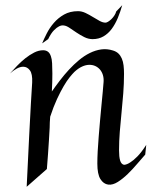

<svg xmlns="http://www.w3.org/2000/svg" viewBox="-20 -697 579 734"><path d="M174.8 -481Q178.2 -472.2 179.2 -455.1Q180.2 -438 180.2 -416Q180.2 -400.4 179.7 -382.8Q179.2 -365.2 178.2 -347.2Q192.4 -367.7 209 -389.4Q225.6 -411.1 243.9 -430.9Q262.2 -450.7 282.2 -467.3Q302.2 -483.9 323.5 -494.4Q344.7 -504.9 366.9 -508.1Q389.2 -511.2 412.1 -503.9Q424.8 -500 432.9 -492.2Q440.9 -484.4 445.8 -472.9Q450.7 -461.4 452.4 -446.8Q454.1 -432.1 454.1 -415Q454.1 -377 451.2 -339.8Q448.2 -302.7 444.6 -266.4Q440.9 -230 438 -193.8Q435.1 -157.7 435.1 -122.1Q435.1 -97.7 439.2 -83.5Q443.4 -69.3 454.1 -66.9Q464.8 -67.4 478 -76.2Q489.3 -83 504.9 -98.6Q520.5 -114.3 539.1 -143.1L535.2 -106Q522 -91.3 504.6 -70.8Q487.3 -50.3 468.5 -32Q449.7 -13.7 430.4 -1.5Q411.1 10.7 394 8.8Q375.5 6.3 363.8 -12.5Q352.1 -31.2 352.1 -71.8Q352.1 -91.8 353.5 -118.9Q355 -146 357.4 -175.8Q359.9 -205.6 362.5 -236.3Q365.2 -267.1 367.9 -294.9Q370.6 -322.8 372.8 -345.9Q375 -369.1 376 -383.8Q377 -398.4 373.3 -410.4Q369.6 -422.4 362.1 -431.2Q354.5 -439.9 344.2 -444.6Q334 -449.2 321.8 -449.2Q308.6 -449.2 293.9 -442.6Q279.3 -436 264.2 -421.9Q256.8 -414.6 246.3 -401.6Q235.8 -388.7 223.6 -367.9Q211.4 -347.2 198 -318.4Q184.6 -289.6 171.9 -251Q170.9 -239.7 170.4 -229Q169.9 -218.3 169.9 -209Q168.9 -185.5 167 -159.2Q165.5 -136.7 163.6 -108.4Q161.6 -80.1 159.2 -50.8L82 17.1Q87.4 -101.6 91.6 -179Q95.7 -256.3 98.1 -301.3Q101.1 -354 103 -381.8Q104.5 -414.6 94.2 -428.2Q84 -441.9 68.8 -441.9Q57.1 -441.9 43.7 -434.6Q30.3 -427.2 18.1 -416Q30.3 -429.7 45.2 -445.3Q60.1 -460.9 76.7 -474.1Q93.3 -487.3 110.6 -496.1Q127.9 -504.9 145 -504.9Q155.8 -504.9 163.3 -499.3Q170.9 -493.7 174.8 -481ZM447.3 -677.2Q439.9 -651.4 430.2 -627.9Q420.4 -604.5 407 -586.4Q393.6 -568.4 375.5 -557.9Q357.4 -547.4 334 -547.4Q317.9 -547.4 302.2 -555.2Q286.6 -563 272.5 -572.5Q258.3 -582 246.1 -590.3Q233.9 -598.6 224.1 -599.6Q215.3 -601.1 205.6 -596.2Q197.3 -592.3 186.3 -581.3Q175.3 -570.3 164.1 -547.4L141.1 -531.2Q147.9 -547.9 158.7 -569.1Q169.4 -590.3 185.8 -609.4Q202.1 -628.4 224.9 -641.4Q247.6 -654.3 278.3 -654.3Q292.5 -654.3 306.9 -647.5Q321.3 -640.6 334.7 -632.3Q348.1 -624 360.6 -617.2Q373 -610.4 383.3 -610.4Q387.2 -610.4 393.3 -614Q399.4 -617.7 405.8 -623.8Q412.1 -629.9 417.2 -637.7Q422.4 -645.5 424.3 -653.3Z"/></svg>

Font: Quintessential
Style: Regular
Weight: 400
Designer: Astigmatic (AOETI)
Foundry: Astigmatic (AOETI)
Version: Version 1.000